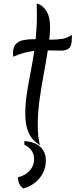

<svg xmlns="http://www.w3.org/2000/svg" viewBox="-20 -770 429 1093"><path d="M195 -63Q195 -21 198.5 10.5Q202 42 209 57Q164 31 144 -12Q124 -55 124 -122Q124 -179 132.5 -235.5Q141 -292 153 -352Q165 -412 175 -480Q147 -477 118 -469.5Q89 -462 55 -447Q55 -451 54.5 -457Q54 -463 54 -468Q54 -502 70 -519Q86 -536 113 -541.5Q140 -547 173 -547Q178 -547 183 -547Q186 -579 188 -613.5Q190 -648 190 -685Q190 -701 189.5 -717.5Q189 -734 189 -750Q222 -742 243.5 -708.5Q265 -675 265 -618Q265 -601 264 -582.5Q263 -564 260 -544Q264 -544 268 -544Q303 -544 334.5 -549Q366 -554 388 -572Q389 -568 389 -562.5Q389 -557 389 -551Q389 -510 373.5 -496Q358 -482 332 -482Q311 -482 291 -482.5Q271 -483 252 -483Q242 -418 228.5 -346Q215 -274 205 -201.5Q195 -129 195 -63ZM119 33Q178 37 209.5 66Q241 95 241 144Q241 199 206.5 242.5Q172 286 113 303Q82 281 82 239Q123 230 148.5 202Q174 174 174 136Q174 81 119 54Q119 48 118.5 44Q118 40 119 33Z"/></svg>

Font: Merienda Light
Style: Regular
Weight: 300
Designer: Eduardo Rodriguez Tunni
Foundry: Eduardo Rodriguez Tunni
Version: Version 2.001; ttfautohint (v1.8.4.7-5d5b)